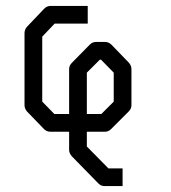

<svg xmlns="http://www.w3.org/2000/svg" viewBox="-20 -496 580 650"><path d="M274 -50V0L347 74H395V104V134H334Q322 134 313 125L223 33Q214 22 214 12V-50H151Q138 -50 129 -59L71 -119Q63 -129 63 -140V-384Q63 -395.5 71 -405L130 -467Q139 -476 152 -476H277V-446V-416H165L123 -372V-152L164 -110H214V-262Q214 -274 223 -283L284 -345Q293 -354 305 -354H335Q348 -354 357 -345L417 -283Q425 -273 425 -262V-140Q425 -128 416 -119L356 -59Q347 -50 335 -50ZM274 -110H323L365 -152V-250L322 -294H318L274 -250Z"/></svg>

Font: 3270 Nerd Font
Style: Regular
Weight: 400
Monospace: yes
Version: Version 3.0.1;Nerd Fonts 3.3.0